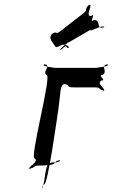

<svg xmlns="http://www.w3.org/2000/svg" viewBox="-20 -1034 607 1035"><path d="M275 -788C262 -810 241 -825 258 -848C285 -870 231 -830 259 -852C298 -872 270 -839 311 -870C338 -892 391 -932 419 -954C464 -988 427 -972 458 -1008C485 -1030 433 -985 461 -1007C485 -1015 435 -942 472 -948C499 -970 458 -904 486 -926C525 -930 497 -870 540 -888C567 -910 511 -863 539 -885C550 -909 461 -861 468 -871C495 -893 319 -784 347 -806C347 -806 287 -757 310 -767C337 -789 335 -789 344 -775C357 -772 352 -797 313 -792C282 -775 281 -778 275 -788ZM296 -455C308 -541 303 -571 324 -580C354 -580 297 -582 326 -582C364 -573 332 -563 379 -563H484C532 -563 502 -555 540 -545C570 -545 508 -543 537 -543C558 -553 495 -582 527 -600C557 -600 503 -630 532 -630C565 -648 518 -678 558 -688C588 -688 530 -686 559 -686C578 -676 488 -668 499 -668H274C286 -668 197 -676 218 -686C248 -686 192 -688 221 -688C259 -678 205 -648 231 -630C261 -630 138 -180 167 -180C194 -162 122 -132 141 -122C171 -122 110 -124 139 -124C179 -134 153 -142 200 -142C230 -142 275 -143 277 -160C297 -177 325 -169 284 -159C235 -159 232 -155 220 -70C209 7 196 -22 218 -40C238 -40 286 -387 296 -455Z"/></svg>

Font: Hussar Przerywany
Style: Obl
Weight: 400
Foundry: Cannot Into Space Fonts
Version: Version 0.982